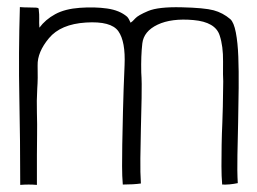

<svg xmlns="http://www.w3.org/2000/svg" viewBox="-20 -518 724 541"><path d="M89 -493Q89 -496 81 -496.5Q73 -497 60.5 -497Q48 -497 36 -498Q32 -366 34.5 -243Q37 -120 37 3Q61 1 84 3V-1Q84 -51 84 -80.5Q84 -110 84.5 -138.5Q85 -167 84 -200.5Q83 -234 85 -269Q87 -296 86 -333.5Q85 -371 118 -410.5Q151 -450 222 -454.5Q293 -459 313.5 -430Q334 -401 331 -334Q328 -267 326.5 -204Q325 -141 324.5 -110Q324 -79 324 -50Q324 -21 326 2Q356 2 377 -1Q375 -31 375.5 -72Q376 -113 377 -155.5Q378 -198 379 -241.5Q380 -285 378 -314Q377 -361 381 -395.5Q385 -430 424 -448.5Q463 -467 525 -461.5Q587 -456 599 -418Q609 -388 608.5 -344.5Q608 -301 609 -289Q608 -204 606.5 -172.5Q605 -141 604.5 -110Q604 -79 604 -50Q604 -21 606 2Q626 3 650 -2Q648 -36 649 -81Q650 -126 651 -174.5Q652 -223 652.5 -270.5Q653 -318 651.5 -358Q650 -398 644.5 -426.5Q639 -455 629 -464Q608 -482 582 -489Q556 -496 491 -497.5Q426 -499 397.5 -487Q369 -475 361 -466Q353 -457 348 -454Q343 -466 338 -471Q317 -489 282 -494Q247 -499 205 -496Q163 -493 135.5 -478Q108 -463 91 -440Q90 -454 90.5 -465Q91 -476 89 -493Z"/></svg>

Font: Londrina Solid Thin
Style: Regular
Weight: 250
Designer: Marcelo Magalhaes
Foundry: Marcelo Magalhães
Version: Version 1.002